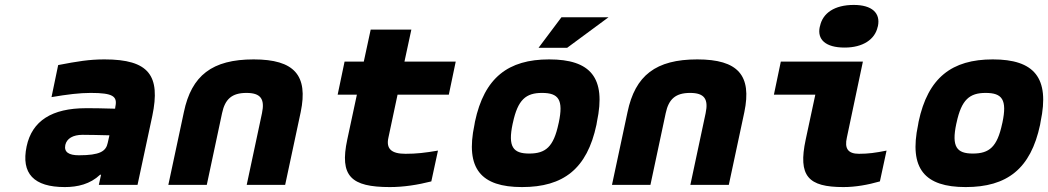

<svg xmlns="http://www.w3.org/2000/svg" viewBox="-20 -750 4253 779"><path d="M404 -509C342 -509 294 -501 216 -486L189 -356C254 -367 303 -373 348 -373C439 -373 457 -359 448 -317L447 -309C392 -311 350 -311 329 -311C191 -311 110 -260 88 -156C65 -46 117 9 243 9C295 9 346 -3 386 -41H390L381 0H538L598 -280C632 -443 585 -509 404 -509ZM245 -162C251 -188 276 -203 315 -203C341 -203 384 -202 424 -201L417 -170C410 -136 385 -120 300 -120C259 -120 239 -133 245 -162Z M726 -295 663 0H819L881 -291C893 -348 921 -373 980 -373C1038 -373 1055 -348 1043 -291L981 0H1137L1200 -295C1231 -444 1175 -509 1009 -509C841 -509 757 -444 726 -295Z M1625 -126C1566 -126 1546 -148 1556 -192L1593 -366H1801L1829 -500H1621L1649 -630H1484L1456 -500H1378L1350 -366H1428L1389 -184C1357 -35 1404 9 1562 9C1618 9 1675 0 1730 -14L1757 -139C1704 -130 1670 -126 1625 -126Z M1907 -256 1905 -244C1867 -65 1932 9 2098 9C2266 9 2362 -65 2400 -244L2402 -256C2440 -435 2376 -509 2208 -509C2042 -509 1945 -435 1907 -256ZM2060 -248 2061 -252C2081 -346 2114 -373 2179 -373C2246 -373 2267 -346 2247 -252L2246 -248C2226 -154 2194 -127 2127 -127C2062 -127 2040 -154 2060 -248ZM2165 -556H2281L2449 -680H2258Z M2526 -295 2463 0H2619L2681 -291C2693 -348 2721 -373 2780 -373C2838 -373 2855 -348 2843 -291L2781 0H2937L3000 -295C3031 -444 2975 -509 2809 -509C2641 -509 2557 -444 2526 -295Z M3465 -126C3420 -126 3406 -148 3416 -192L3481 -500H3148L3120 -366H3288L3249 -184C3217 -35 3259 9 3402 9C3451 9 3501 0 3550 -14L3577 -139C3532 -130 3503 -126 3465 -126ZM3306 -641C3295 -590 3329 -557 3407 -557C3481 -557 3530 -590 3541 -641L3542 -644C3553 -697 3518 -730 3444 -730C3366 -730 3318 -697 3307 -644Z M3707 -256 3705 -244C3667 -65 3732 9 3898 9C4066 9 4162 -65 4200 -244L4202 -256C4240 -435 4176 -509 4008 -509C3842 -509 3745 -435 3707 -256ZM3860 -248 3861 -252C3881 -346 3914 -373 3979 -373C4046 -373 4067 -346 4047 -252L4046 -248C4026 -154 3994 -127 3927 -127C3862 -127 3840 -154 3860 -248Z"/></svg>

Font: LT Wave Mono Black
Style: Italic
Weight: 900
Designer: Daniel Lyons
Version: Version 2.5 (Glyphs App)